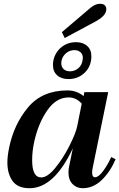

<svg xmlns="http://www.w3.org/2000/svg" viewBox="-20 -985 631 1015"><path d="M307 -815 447 -934Q457 -944 474 -954.5Q491 -965 509 -965Q526 -965 534 -957Q542 -949 542 -937Q542 -931 541 -928Q535 -899 488 -873L322 -784ZM260 -641Q260 -656 262 -664Q271 -708 304 -735Q337 -762 382 -762Q419 -762 441 -742Q463 -722 463 -688Q463 -635 428 -601Q393 -567 342 -567Q304 -567 282 -587Q260 -607 260 -641ZM416 -664Q418 -674 418 -679Q418 -698 405.5 -709Q393 -720 373 -720Q349 -720 330 -704.5Q311 -689 305 -664Q304 -659 304 -651Q304 -631 316.5 -619.5Q329 -608 350 -608Q374 -608 393 -623.5Q412 -639 416 -664ZM19 -127Q19 -158 28 -203Q53 -327 128 -417Q203 -507 337 -507Q385 -507 422 -477L426 -498H552L470 -98Q467 -83 467 -72Q467 -48 483 -48Q501 -48 526 -82Q551 -116 568 -155L591 -143Q563 -77 518 -33.5Q473 10 417 10Q385 10 363.5 -12Q342 -34 342 -74Q342 -88 345 -103L365 -201Q266 10 136 10Q74 10 46.5 -28Q19 -66 19 -127ZM388 -317 412 -437Q383 -470 343 -470Q277 -470 229.5 -401Q182 -332 161 -236Q150 -187 150 -138Q150 -47 198 -47Q231 -47 272 -97Q313 -147 346.5 -213Q380 -279 388 -317Z"/></svg>

Font: Trirong SemiBold
Style: Italic
Weight: 600
Italic angle: -12°
Designer: Katatrad Team
Foundry: CadsonDemak
Version: Version 1.001